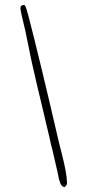

<svg xmlns="http://www.w3.org/2000/svg" viewBox="-20 -768 372 791"><path d="M228 -14Q222 -30 220 -45L217 -59L197 -146Q189 -175 183 -205L168 -268L157 -315Q130 -426 110 -516Q92 -601 84 -643Q83 -645 82 -651Q81 -657 78 -668L68 -711Q64 -730 64 -735Q64 -741 68.5 -744.5Q73 -748 79 -748Q82 -748 83 -745Q86 -741 91 -724L94 -713Q96 -707 96 -707Q145 -518 221 -189L235 -133Q256 -51 256 -15Q256 -4 246 3Q234 1 228 -14Z"/></svg>

Font: Amatic SC
Style: Regular
Weight: 400
Designer: Multiple Designers
Foundry: Vernon Adams
Version: Version 2.505